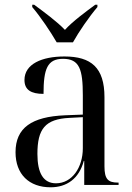

<svg xmlns="http://www.w3.org/2000/svg" viewBox="-20 -786 563 816"><path d="M221 -606H290C315 -651 359 -715 394 -756V-766H385C347 -738 287 -694 256 -659C223 -694 163 -738 125 -766H117V-756C152 -715 195 -651 221 -606ZM195 10C263 10 316 -26 336 -102H338V0H484V-10H481C439 -10 424 -25 424 -79V-373C424 -499 367 -546 254 -546C158 -546 84 -514 84 -446C84 -404 112 -387 165 -387C165 -493 181 -536 248 -536C318 -536 332 -491 332 -381V-299L256 -296C115 -290 46 -243 46 -139C46 -45 104 10 195 10ZM218 -7C165 -7 139 -49 139 -132C139 -238 172 -280 275 -285L332 -288V-156C332 -74 286 -7 218 -7Z"/></svg>

Font: Noto Serif Display SemiCondensed
Style: Regular
Weight: 400
Width: 4
Designer: Monotype Design Team
Foundry: Monotype Imaging Inc.
Version: Version 2.009